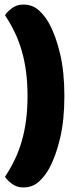

<svg xmlns="http://www.w3.org/2000/svg" viewBox="-20 -688 345 844"><path d="M263 -266Q263 -161 244.5 -82Q226 -3 197 51Q178 86 150.5 111Q123 136 82 136Q55 136 34 121Q13 106 2 89Q26 53 44.5 14.5Q63 -24 75.5 -67Q88 -110 94.5 -159Q101 -208 101 -266Q101 -324 94.5 -373Q88 -422 75.5 -465Q63 -508 44.5 -546.5Q26 -585 2 -621Q13 -638 34 -653Q55 -668 82 -668Q123 -668 150.5 -643Q178 -618 197 -583Q226 -529 244.5 -450Q263 -371 263 -266Z"/></svg>

Font: Baloo Tammudu
Style: Regular
Weight: 400
Designer: Omkar Shende and Ek Type
Foundry: Ek Type
Version: Version 1.443;PS 1.000;hotconv 16.6.51;makeotf.lib2.5.65220;